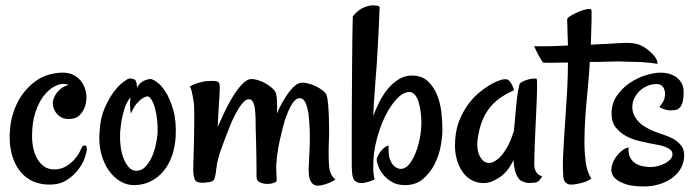

<svg xmlns="http://www.w3.org/2000/svg" viewBox="-20 -669 2558 705"><path d="M298.8 -123Q298.8 -112.3 291.5 -90.3Q284.2 -68.4 267.6 -46.4Q251 -24.4 225.1 -7.8Q199.2 8.8 162.1 8.8Q109.4 8.8 73.7 -20Q38.1 -48.8 23.4 -102.5Q11.7 -147.5 17.1 -198.7Q22.5 -250 44.9 -293.9Q67.4 -337.9 107.4 -368.7Q147.5 -399.4 205.1 -402.3Q234.4 -403.3 253.9 -391.6Q273.4 -379.9 284.2 -361.3Q294.9 -342.8 296.9 -320.8Q298.8 -298.8 292.5 -279.3Q286.1 -259.8 272.9 -246.6Q259.8 -233.4 239.3 -232.4Q218.8 -230.5 205.6 -237.8Q192.4 -245.1 185.1 -255.9Q177.7 -266.6 175.3 -278.3Q172.9 -290 174.8 -298.8Q177.7 -311.5 184.6 -322.3Q190.4 -332 201.7 -341.8Q212.9 -351.6 231.4 -357.4Q228.5 -359.4 225.6 -359.4Q222.7 -359.4 219.7 -360.4Q215.8 -360.4 213.9 -361.3Q198.2 -361.3 178.2 -350.6Q158.2 -339.8 140.1 -316.4Q122.1 -293 109.9 -256.3Q97.7 -219.7 97.7 -168Q97.7 -145.5 102.5 -123.5Q107.4 -101.6 117.7 -84.5Q127.9 -67.4 143.1 -57.1Q158.2 -46.9 178.7 -46.9Q202.1 -46.9 220.2 -57.1Q238.3 -67.4 251 -81.1Q263.7 -94.7 271 -108.4Q278.3 -122.1 281.2 -128.9Q284.2 -134.8 291.5 -134.8Q298.8 -134.8 298.8 -123Z M625 -168Q623 -129.9 611.8 -97.7Q600.6 -65.4 581.1 -41.5Q561.5 -17.6 534.7 -3.9Q507.8 9.8 475.6 10.7Q447.3 11.7 422.4 -2.9Q397.5 -17.6 378.9 -43.9Q360.4 -70.3 351.1 -106.9Q341.8 -143.6 345.7 -186.5Q348.6 -236.3 364.3 -272Q379.9 -307.6 397.5 -331.1Q415 -354.5 430.2 -365.7Q445.3 -377 449.2 -378.9Q456.1 -381.8 461.9 -380.4Q467.8 -378.9 474.6 -377Q476.6 -376 478.5 -372.1Q482.4 -365.2 483.4 -346.7Q488.3 -357.4 496.1 -364.3Q503.9 -371.1 511.7 -374Q521.5 -377.9 531.2 -378.9Q538.1 -379.9 555.2 -368.2Q572.3 -356.4 588.4 -331.1Q604.5 -305.7 616.2 -265.1Q627.9 -224.6 625 -168ZM558.6 -179.7Q559.6 -203.1 557.1 -227.1Q554.7 -251 549.3 -271Q543.9 -291 536.1 -303.2Q528.3 -315.4 520.5 -315.4Q511.7 -313.5 501 -306.6Q492.2 -300.8 481.4 -288.1Q470.7 -275.4 460.9 -252Q460 -254.9 459 -262.7Q458 -269.5 457.5 -280.8Q457 -292 459 -311.5Q445.3 -294.9 438 -272.5Q430.7 -250 426.8 -229.5Q422.9 -205.1 420.9 -180.7Q419.9 -154.3 423.3 -128.9Q426.8 -103.5 435.1 -84Q443.4 -64.5 455.1 -52.7Q466.8 -41 483.4 -42Q500 -43 512.7 -55.7Q525.4 -68.4 535.2 -87.9Q544.9 -107.4 550.8 -131.8Q556.6 -156.2 558.6 -179.7Z M893.6 -304.7Q885.7 -304.7 876.5 -296.4Q867.2 -288.1 858.4 -273.9Q849.6 -259.8 840.8 -242.7Q832 -225.6 825.2 -208Q808.6 -167 793 -124Q777.3 -81.1 774.4 -49.8Q773.4 -46.9 773.4 -44.4Q773.4 -42 773.4 -40Q772.5 -38.1 772.5 -34.2Q770.5 -20.5 767.1 -12.2Q763.7 -3.9 752.9 -1Q741.2 1 729.5 2Q717.8 2.9 707 0Q700.2 -2 696.8 -7.3Q693.4 -12.7 691.9 -20Q690.4 -27.3 689.9 -34.2Q689.5 -41 689.5 -45.9Q689.5 -51.8 690.4 -82.5Q691.4 -113.3 692.4 -152.3Q693.4 -191.4 693.4 -229Q693.4 -266.6 692.4 -286.1Q690.4 -299.8 688.5 -311.5Q686.5 -322.3 684.1 -333Q681.6 -343.8 676.8 -351.6Q687.5 -357.4 698.2 -361.3Q709 -365.2 717.8 -367.2Q728.5 -370.1 737.3 -371.1Q760.7 -373 773.9 -371.1Q787.1 -369.1 787.1 -350.6Q787.1 -334 784.7 -299.3Q782.2 -264.6 779.3 -203.1Q790 -227.5 804.7 -258.3Q819.3 -289.1 835.9 -315.9Q852.5 -342.8 870.1 -360.8Q887.7 -378.9 903.3 -378.9Q914.1 -378.9 928.2 -374.5Q942.4 -370.1 955.1 -362.8Q967.8 -355.5 978 -346.7Q988.3 -337.9 992.2 -329.1Q996.1 -319.3 997.1 -298.8Q998 -278.3 997.1 -252.9Q1004.9 -271.5 1014.6 -289.1Q1024.4 -306.6 1034.7 -321.8Q1044.9 -336.9 1055.7 -347.7Q1066.4 -358.4 1075.2 -362.3Q1086.9 -367.2 1103.5 -364.3Q1120.1 -361.3 1136.2 -354Q1152.3 -346.7 1164.6 -336.9Q1176.8 -327.1 1179.7 -318.4Q1182.6 -308.6 1184.6 -288.1Q1186.5 -267.6 1187.5 -243.2Q1188.5 -218.8 1188.5 -192.9Q1188.5 -167 1187.5 -147.5Q1185.5 -90.8 1188.5 -58.1Q1191.4 -25.4 1211.9 -9.8Q1198.2 -1 1186.5 3.4Q1174.8 7.8 1166 9.8Q1155.3 12.7 1147.5 12.7Q1136.7 12.7 1129.9 7.3Q1123 2 1119.1 -6.8Q1115.2 -15.6 1114.3 -26.4Q1113.3 -37.1 1113.3 -47.9Q1113.3 -57.6 1114.7 -80.6Q1116.2 -103.5 1117.2 -132.8Q1118.2 -162.1 1117.2 -192.9Q1116.2 -223.6 1112.8 -249.5Q1109.4 -275.4 1101.6 -292Q1093.8 -308.6 1080.1 -308.6Q1068.4 -308.6 1057.6 -294.4Q1046.9 -280.3 1037.1 -257.3Q1027.3 -234.4 1020 -206.5Q1012.7 -178.7 1006.8 -151.4Q1001 -124 998 -101.1Q995.1 -78.1 995.1 -64.5L994.1 -73.2Q994.1 -54.7 994.6 -39.1Q995.1 -23.4 996.1 -7.8Q997.1 -2 985.4 2.4Q973.6 6.8 959.5 6.3Q945.3 5.9 933.6 0Q921.9 -5.9 921.9 -19.5Q921.9 -29.3 921.9 -48.8Q921.9 -68.4 921.4 -92.8Q920.9 -117.2 920.4 -144Q919.9 -170.9 918.9 -195.3Q918.9 -213.9 918.5 -233.4Q918 -252.9 916 -269Q914.1 -285.2 908.7 -294.9Q903.3 -304.7 893.6 -304.7Z M1275.4 -608.4Q1283.2 -619.1 1292.5 -627Q1301.8 -634.8 1311.5 -639.6Q1322.3 -644.5 1334 -647.5Q1342.8 -649.4 1350.6 -649.4Q1357.4 -649.4 1363.8 -648.4Q1370.1 -647.5 1374 -643.6Q1372.1 -596.7 1370.6 -564Q1369.1 -531.2 1367.7 -506.8Q1366.2 -482.4 1365.2 -463.4Q1364.3 -444.3 1362.8 -424.8Q1361.3 -405.3 1359.4 -382.3Q1357.4 -359.4 1355.5 -327.1Q1353.5 -306.6 1352.5 -285.6Q1351.6 -264.6 1350.6 -243.2Q1359.4 -267.6 1372.6 -293.9Q1385.7 -320.3 1403.3 -341.8Q1420.9 -363.3 1443.4 -377.4Q1465.8 -391.6 1492.2 -391.6Q1529.3 -391.6 1551.8 -370.1Q1574.2 -348.6 1585.9 -317.9Q1597.7 -287.1 1601.1 -252.9Q1604.5 -218.8 1604.5 -192.4Q1604.5 -167 1598.1 -132.3Q1591.8 -97.7 1575.7 -65.9Q1559.6 -34.2 1533.2 -11.7Q1506.8 10.7 1466.8 10.7Q1438.5 10.7 1418.9 -1Q1399.4 -12.7 1386.7 -28.3Q1374 -43.9 1368.7 -59.6Q1363.3 -75.2 1363.3 -82Q1363.3 -88.9 1368.2 -98.1Q1373 -107.4 1379.9 -115.7Q1386.7 -124 1394.5 -129.4Q1402.3 -134.8 1407.2 -133.8Q1405.3 -101.6 1411.6 -84.5Q1418 -67.4 1426.8 -59.6Q1437.5 -49.8 1450.2 -48.8Q1468.8 -48.8 1482.9 -66.4Q1497.1 -84 1506.8 -109.4Q1516.6 -134.8 1522 -164.6Q1527.3 -194.3 1527.3 -217.8Q1527.3 -235.4 1524.9 -255.4Q1522.5 -275.4 1517.6 -292.5Q1512.7 -309.6 1503.9 -320.3Q1495.1 -331.1 1482.4 -331.1Q1460.9 -331.1 1437.5 -306.6Q1414.1 -282.2 1394.5 -242.7Q1375 -203.1 1362.3 -153.3Q1349.6 -103.5 1350.6 -51.8Q1350.6 -38.1 1352.1 -27.8Q1353.5 -17.6 1355.5 -9.8Q1332 0 1318.4 2Q1310.5 3.9 1305.7 2.9Q1292 2.9 1283.2 -4.9Q1274.4 -12.7 1272.5 -38.1Q1271.5 -46.9 1271.5 -86.4Q1271.5 -126 1271.5 -182.1Q1271.5 -238.3 1272 -303.7Q1272.5 -369.1 1272.9 -429.7Q1273.4 -490.2 1273.9 -538.6Q1274.4 -586.9 1275.4 -608.4Z M1943.4 -49.8Q1945.3 -43 1949.2 -37.1Q1952.1 -32.2 1957.5 -27.8Q1962.9 -23.4 1970.7 -22.5Q1963.9 -8.8 1957 -3.9Q1953.1 -1 1950.2 0Q1941.4 2.9 1923.8 2.9Q1906.2 2.9 1889.6 -7.8Q1883.8 -12.7 1878.9 -22.5Q1874 -30.3 1870.6 -44.4Q1867.2 -58.6 1865.2 -81.1Q1851.6 -51.8 1834.5 -34.7Q1817.4 -17.6 1800.8 -9.8Q1782.2 1 1762.7 2.9Q1738.3 4.9 1716.3 -5.4Q1694.3 -15.6 1679.2 -36.6Q1664.1 -57.6 1656.2 -87.9Q1648.4 -118.2 1651.4 -156.2Q1654.3 -196.3 1667 -227.5Q1679.7 -258.8 1697.3 -283.2Q1714.8 -307.6 1734.4 -324.7Q1753.9 -341.8 1772 -353Q1790 -364.3 1803.2 -369.6Q1816.4 -375 1820.3 -376Q1831.1 -378.9 1838.9 -377.9Q1846.7 -377 1852.5 -369.1Q1854.5 -366.2 1857.4 -362.3Q1859.4 -358.4 1862.3 -352.1Q1865.2 -345.7 1867.2 -337.9Q1843.8 -327.1 1823.2 -314Q1802.7 -300.8 1785.6 -282.2Q1768.6 -263.7 1755.9 -237.3Q1743.2 -210.9 1736.3 -172.9Q1726.6 -125 1741.7 -95.7Q1756.8 -66.4 1783.2 -71.3Q1798.8 -76.2 1813.5 -89.8Q1826.2 -101.6 1840.3 -125Q1854.5 -148.4 1867.2 -189.5Q1872.1 -248 1875.5 -281.7Q1878.9 -315.4 1881.8 -333Q1885.7 -353.5 1887.7 -360.4Q1890.6 -365.2 1899.4 -369.6Q1908.2 -374 1918.9 -377Q1929.7 -379.9 1938.5 -380.4Q1947.3 -380.9 1950.2 -379.9Q1952.1 -378.9 1952.1 -356Q1952.1 -333 1950.7 -298.3Q1949.2 -263.7 1947.3 -223.1Q1945.3 -182.6 1943.8 -146.5Q1942.4 -110.4 1941.9 -83.5Q1941.4 -56.6 1943.4 -49.8Z M2394.5 -434.6Q2383.8 -436.5 2365.7 -438.5Q2347.7 -440.4 2329.1 -441.4Q2307.6 -442.4 2283.2 -442.4Q2258.8 -444.3 2222.2 -442.9Q2185.5 -441.4 2145.5 -441.4Q2144.5 -416 2142.1 -389.6Q2139.6 -363.3 2137.7 -337.9Q2132.8 -291 2129.4 -242.2Q2126 -193.4 2126 -149.4Q2126 -105.5 2131.3 -69.8Q2136.7 -34.2 2151.4 -13.7Q2139.6 -4.9 2126 -0.5Q2112.3 3.9 2101.6 5.9Q2088.9 8.8 2076.2 8.8Q2064.5 8.8 2056.6 1Q2048.8 -6.8 2047.9 -26.4Q2045.9 -59.6 2047.4 -93.3Q2048.8 -127 2051.3 -164.1Q2053.7 -201.2 2056.6 -243.7Q2059.6 -286.1 2062.5 -336.9Q2065.4 -389.6 2065.4 -439.5Q2028.3 -438.5 2002.9 -438.5Q1977.5 -438.5 1974.6 -439.5Q1971.7 -441.4 1967.8 -448.2Q1963.9 -454.1 1957.5 -465.8Q1951.2 -477.5 1941.4 -499Q1960 -499 1981.9 -499Q2003.9 -499 2022.5 -500Q2043.9 -501 2065.4 -502Q2064.5 -517.6 2064.5 -535.2Q2063.5 -548.8 2063.5 -565.9Q2063.5 -583 2062.5 -597.7Q2062.5 -603.5 2076.7 -611.8Q2090.8 -620.1 2107.4 -627Q2124 -633.8 2138.2 -635.7Q2152.3 -637.7 2152.3 -628.9Q2152.3 -620.1 2151.9 -586.4Q2151.4 -552.7 2149.4 -504.9Q2159.2 -504.9 2164.1 -505.9Q2215.8 -507.8 2247.6 -510.3Q2279.3 -512.7 2299.8 -510.7Q2320.3 -508.8 2335.9 -501Q2351.6 -493.2 2371.1 -475.6Q2377.9 -469.7 2382.8 -462.9Q2387.7 -457 2391.1 -449.7Q2394.5 -442.4 2394.5 -434.6Z M2384.8 -185.5Q2406.2 -177.7 2425.8 -170.9Q2445.3 -164.1 2460 -154.3Q2474.6 -144.5 2483.4 -131.3Q2492.2 -118.2 2492.2 -98.6Q2492.2 -75.2 2481.9 -54.7Q2471.7 -34.2 2452.1 -18.6Q2432.6 -2.9 2404.8 6.3Q2377 15.6 2342.8 15.6Q2304.7 15.6 2281.2 8.3Q2257.8 1 2245.1 -8.8Q2232.4 -18.6 2228.5 -28.3Q2224.6 -38.1 2224.6 -43.9Q2224.6 -55.7 2229.5 -69.8Q2234.4 -84 2248 -100.6Q2253.9 -107.4 2260.7 -113.3Q2274.4 -125 2288.1 -127.9Q2286.1 -105.5 2293.5 -91.3Q2300.8 -77.1 2313 -69.3Q2325.2 -61.5 2340.3 -58.6Q2355.5 -55.7 2369.1 -55.7Q2382.8 -55.7 2397 -59.6Q2411.1 -63.5 2422.9 -69.8Q2434.6 -76.2 2441.9 -84.5Q2449.2 -92.8 2449.2 -102.5Q2449.2 -113.3 2440.4 -120.1Q2431.6 -127 2418.5 -131.3Q2405.3 -135.7 2390.1 -138.2Q2375 -140.6 2361.3 -143.6Q2347.7 -146.5 2324.7 -151.9Q2301.8 -157.2 2279.8 -168.9Q2257.8 -180.7 2241.7 -200.2Q2225.6 -219.7 2225.6 -252Q2225.6 -289.1 2244.6 -316.9Q2263.7 -344.7 2291.5 -363.8Q2319.3 -382.8 2350.6 -392.6Q2381.8 -402.3 2406.2 -402.3Q2418.9 -402.3 2433.6 -398.9Q2448.2 -395.5 2460.9 -387.2Q2473.6 -378.9 2481.9 -365.2Q2490.2 -351.6 2490.2 -330.1Q2490.2 -308.6 2486.8 -295.4Q2483.4 -282.2 2477.1 -274.9Q2470.7 -267.6 2461.9 -265.6Q2453.1 -263.7 2441.4 -263.7Q2433.6 -263.7 2426.8 -265.6Q2420.9 -267.6 2414.1 -269.5Q2407.2 -271.5 2401.4 -276.4Q2411.1 -288.1 2416.5 -298.8Q2421.9 -309.6 2421.9 -325.2Q2421.9 -338.9 2414.6 -349.6Q2407.2 -360.4 2390.6 -360.4Q2373 -360.4 2356.9 -353.5Q2340.8 -346.7 2328.6 -335Q2316.4 -323.2 2309.1 -308.1Q2301.8 -293 2301.8 -275.4Q2301.8 -249 2321.8 -225.6Q2341.8 -202.1 2384.8 -185.5Z"/></svg>

Font: Rancho
Style: Regular
Weight: 400
Designer: Font Diner, Inc
Foundry: Font Diner, Inc
Version: Version 1.001